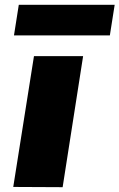

<svg xmlns="http://www.w3.org/2000/svg" viewBox="-20 -777 496 797"><path d="M240 0 35 -1 121 -544H325ZM38 -630 58 -757H456L436 -630Z"/></svg>

Font: Georama ExtraExtended
Style: Bold Italic
Weight: 700
Width: 8
Italic angle: -9°
Designer: Jean-Baptiste Levee
Foundry: Production Type
Version: Version 1.000